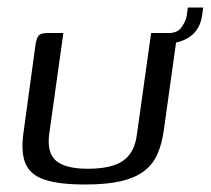

<svg xmlns="http://www.w3.org/2000/svg" viewBox="-20 -487 562 512"><path d="M149 -399 111 -128Q105 -78 130.5 -57.5Q156 -37 214 -37Q278 -37 308.5 -58.5Q339 -80 345 -128L383 -399Q384 -399 389.5 -399Q395 -399 401.5 -399Q408 -399 414 -399Q420 -399 422 -399Q434 -399 440.5 -397.5Q447 -396 449 -390Q451 -384 449 -370L417 -141Q412 -104 400 -76.5Q388 -49 364.5 -31Q341 -13 303 -4Q265 5 207 5Q137 5 98.5 -8Q60 -21 47.5 -52Q35 -83 43 -136L75 -370Q78 -387 84 -393Q90 -399 107 -399Q118 -399 128 -399Q138 -399 149 -399ZM410 -370V-399H431Q454 -399 465 -415.5Q476 -432 478 -445L481 -467H522L519 -447Q514 -408 485.5 -388.5Q457 -369 410 -370Z"/></svg>

Font: Genos
Style: Italic
Weight: 400
Italic angle: -8°
Version: Version 1.010